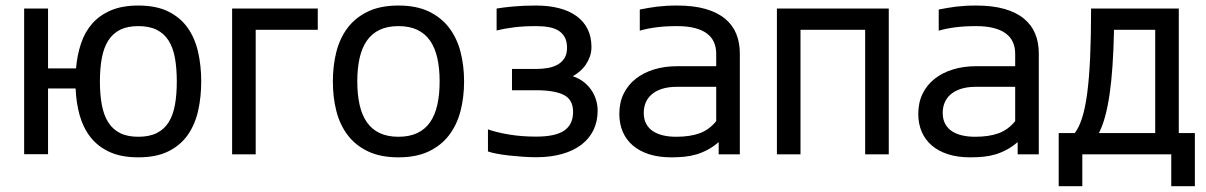

<svg xmlns="http://www.w3.org/2000/svg" viewBox="-20 -549 4290 683"><path d="M65.9 -0.5V-518.6H150.9V-305.7H250.5Q254.4 -353 268.1 -394Q281.7 -435.1 308.1 -465.1Q334.5 -495.1 374.8 -512.2Q415 -529.3 472.2 -529.3Q535.6 -529.3 578.6 -508.1Q621.6 -486.8 647.5 -450.2Q673.3 -413.6 684.6 -364.5Q695.8 -315.4 695.8 -259.3Q695.8 -203.1 684.6 -154.1Q673.3 -105 647.5 -68.4Q621.6 -31.7 578.6 -10.5Q535.6 10.7 472.2 10.7Q411.6 10.7 370.1 -8.3Q328.6 -27.3 302.5 -60.3Q276.4 -93.3 263.7 -137.9Q251 -182.6 249 -234.4H150.9V-0.5ZM335.4 -259.3Q335.4 -212.4 342.3 -175.8Q349.1 -139.2 365 -114Q380.9 -88.9 407 -75.7Q433.1 -62.5 472.2 -62.5Q511.2 -62.5 537.6 -75.7Q564 -88.9 579.8 -114Q595.7 -139.2 602.3 -175.8Q608.9 -212.4 608.9 -259.3Q608.9 -306.2 602.3 -342.8Q595.7 -379.4 579.8 -404.5Q564 -429.7 537.6 -442.9Q511.2 -456.1 472.2 -456.1Q433.1 -456.1 407 -442.9Q380.9 -429.7 365 -404.5Q349.1 -379.4 342.3 -342.8Q335.4 -306.2 335.4 -259.3Z M805.7 -518.6H1110.4V-442.9H889.6V0H805.7Z M1164.1 -259.3Q1164.1 -315.4 1176.5 -364.5Q1189 -413.6 1216.8 -450.2Q1244.6 -486.8 1289.1 -508.1Q1333.5 -529.3 1397.5 -529.3Q1460.9 -529.3 1505.4 -508.1Q1549.8 -486.8 1577.6 -450.2Q1605.5 -413.6 1618.2 -364.5Q1630.9 -315.4 1630.9 -259.3Q1630.9 -203.1 1618.2 -154.1Q1605.5 -105 1577.6 -68.4Q1549.8 -31.7 1505.4 -10.5Q1460.9 10.7 1397.5 10.7Q1333.5 10.7 1289.1 -10.5Q1244.6 -31.7 1216.8 -68.4Q1189 -105 1176.5 -154.1Q1164.1 -203.1 1164.1 -259.3ZM1251 -259.3Q1251 -212.4 1259.3 -175.8Q1267.6 -139.2 1285.2 -114Q1302.7 -88.9 1330.6 -75.7Q1358.4 -62.5 1397.5 -62.5Q1436.5 -62.5 1464.4 -75.7Q1492.2 -88.9 1509.8 -114Q1527.3 -139.2 1535.6 -175.8Q1543.9 -212.4 1543.9 -259.3Q1543.9 -306.2 1535.6 -342.8Q1527.3 -379.4 1509.8 -404.5Q1492.2 -429.7 1464.4 -442.9Q1436.5 -456.1 1397.5 -456.1Q1358.4 -456.1 1330.6 -442.9Q1302.7 -429.7 1285.2 -404.5Q1267.6 -379.4 1259.3 -342.8Q1251 -306.2 1251 -259.3Z M1887.2 -63Q1956.1 -63 1987.3 -84.7Q2018.6 -106.4 2018.6 -150.9Q2018.6 -194.8 1985.4 -211.4Q1952.1 -228 1887.2 -228H1801.3V-303.7H1887.2Q1907.7 -303.7 1927.2 -306.9Q1946.8 -310.1 1962.4 -318.4Q1978 -326.7 1987.5 -341.3Q1997.1 -356 1997.1 -378.9Q1997.1 -400.9 1989.3 -415.8Q1981.4 -430.7 1967.3 -439.7Q1953.1 -448.7 1932.9 -452.4Q1912.6 -456.1 1887.2 -456.1Q1843.3 -456.1 1809.3 -451.9Q1775.4 -447.8 1746.6 -440.4V-518.6Q1768.6 -522.5 1805.2 -525.9Q1841.8 -529.3 1887.2 -529.3Q1932.6 -529.3 1969 -519.8Q2005.4 -510.3 2031 -491.7Q2056.6 -473.1 2070.3 -445.6Q2084 -418 2084 -381.8Q2084 -364.3 2078.6 -348.6Q2073.2 -333 2064.2 -319.6Q2055.2 -306.2 2043 -295.7Q2030.8 -285.2 2017.6 -277.8Q2039.6 -270.5 2055.9 -257.8Q2072.3 -245.1 2083.5 -228.8Q2094.7 -212.4 2100.3 -193.6Q2106 -174.8 2106 -155.3Q2106 -116.7 2091.1 -86.2Q2076.2 -55.7 2048.1 -34.2Q2020 -12.7 1979.2 -1.2Q1938.5 10.3 1887.2 10.3Q1864.7 10.3 1839.6 8.5Q1814.5 6.8 1790.8 4.2Q1767.1 1.5 1747.3 -2.2Q1727.5 -5.9 1715.8 -10.3V-88.9Q1745.1 -78.1 1790 -70.6Q1835 -63 1887.2 -63Z M2536.6 -43.5Q2517.1 -26.9 2497.6 -16.4Q2478 -5.9 2457.5 0.2Q2437 6.3 2415 8.5Q2393.1 10.7 2368.2 10.7Q2323.7 10.7 2289.3 -0.2Q2254.9 -11.2 2231.2 -31.5Q2207.5 -51.8 2195.3 -80.3Q2183.1 -108.9 2183.1 -144Q2183.1 -184.1 2198.5 -215.6Q2213.9 -247.1 2241.5 -268.8Q2269 -290.5 2306.6 -302Q2344.2 -313.5 2388.7 -313.5H2527.8V-357.4Q2527.8 -380.4 2519.8 -398.7Q2511.7 -417 2494.9 -429.7Q2478 -442.4 2451.7 -449.2Q2425.3 -456.1 2388.7 -456.1Q2367.7 -456.1 2350.1 -455.1Q2332.5 -454.1 2316.9 -452.1Q2301.3 -450.2 2286.4 -447.3Q2271.5 -444.3 2255.9 -439.9V-515.1Q2271.5 -518.1 2286.6 -520.8Q2301.8 -523.4 2317.6 -525.4Q2333.5 -527.3 2350.8 -528.3Q2368.2 -529.3 2388.7 -529.3Q2447.8 -529.3 2490 -517.1Q2532.2 -504.9 2559.3 -482.4Q2586.4 -460 2599.1 -428.7Q2611.8 -397.5 2611.8 -359.4V0H2536.6ZM2527.8 -240.2H2388.7Q2356.9 -240.2 2334.2 -232.7Q2311.5 -225.1 2297.4 -212.4Q2283.2 -199.7 2276.6 -183.1Q2270 -166.5 2270 -147.9Q2270 -125 2278.6 -108.9Q2287.1 -92.8 2302.5 -82.5Q2317.9 -72.3 2338.9 -67.4Q2359.9 -62.5 2384.8 -62.5Q2435.1 -62.5 2469 -75Q2502.9 -87.4 2527.8 -118.2Z M2743.7 0V-518.6H3141.6V0H3057.6V-442.9H2827.6V0Z M3600.1 -43.5Q3580.6 -26.9 3561 -16.4Q3541.5 -5.9 3521 0.2Q3500.5 6.3 3478.5 8.5Q3456.5 10.7 3431.6 10.7Q3387.2 10.7 3352.8 -0.2Q3318.4 -11.2 3294.7 -31.5Q3271 -51.8 3258.8 -80.3Q3246.6 -108.9 3246.6 -144Q3246.6 -184.1 3262 -215.6Q3277.3 -247.1 3304.9 -268.8Q3332.5 -290.5 3370.1 -302Q3407.7 -313.5 3452.1 -313.5H3591.3V-357.4Q3591.3 -380.4 3583.3 -398.7Q3575.2 -417 3558.3 -429.7Q3541.5 -442.4 3515.1 -449.2Q3488.8 -456.1 3452.1 -456.1Q3431.2 -456.1 3413.6 -455.1Q3396 -454.1 3380.4 -452.1Q3364.7 -450.2 3349.9 -447.3Q3335 -444.3 3319.3 -439.9V-515.1Q3335 -518.1 3350.1 -520.8Q3365.2 -523.4 3381.1 -525.4Q3397 -527.3 3414.3 -528.3Q3431.6 -529.3 3452.1 -529.3Q3511.2 -529.3 3553.5 -517.1Q3595.7 -504.9 3622.8 -482.4Q3649.9 -460 3662.6 -428.7Q3675.3 -397.5 3675.3 -359.4V0H3600.1ZM3591.3 -240.2H3452.1Q3420.4 -240.2 3397.7 -232.7Q3375 -225.1 3360.8 -212.4Q3346.7 -199.7 3340.1 -183.1Q3333.5 -166.5 3333.5 -147.9Q3333.5 -125 3342 -108.9Q3350.6 -92.8 3366 -82.5Q3381.3 -72.3 3402.3 -67.4Q3423.3 -62.5 3448.2 -62.5Q3498.5 -62.5 3532.5 -75Q3566.4 -87.4 3591.3 -118.2Z M3861.3 -518.6H4173.3V-75.7H4230.5V113.3H4146.5V0H3830.1V113.3H3746.1V-75.7H3803.2Q3818.4 -95.2 3829.3 -129.4Q3840.3 -163.6 3847.4 -216.8Q3854.5 -270 3857.9 -344.5Q3861.3 -418.9 3861.3 -518.6ZM4089.4 -442.9H3942.9Q3941.4 -371.6 3937.5 -314.7Q3933.6 -257.8 3927 -212.9Q3920.4 -168 3911.1 -134.3Q3901.9 -100.6 3889.2 -75.7H4089.4Z"/></svg>

Font: Arian AMU
Style: Regular
Weight: 400
Designer: Ruben Hakobyan (Tarumian)
Foundry: Ruben Hakobyan (Tarumian)
Version: Version 4.003